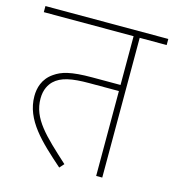

<svg xmlns="http://www.w3.org/2000/svg" viewBox="-97 -704 718 791"><g transform="rotate(15 262.0 -308.0)"><path d="M409 -596H524V-622H0V-596H383V-388H263C170 -388 133 -376 103 -355C62 -327 52 -286 52 -252C52 -150 133 -77 227 6L244 -13C142 -106 79 -163 79 -249C79 -289 95 -312 108 -325C137 -353 182 -362 257 -362H383V0H409Z"/></g></svg>

Font: Noto Sans Devanagari UI Thin
Style: Regular
Weight: 100
Designer: Jelle Bosma - Monotype Design Team
Foundry: Monotype Imaging Inc.
Version: Version 2.004